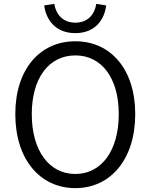

<svg xmlns="http://www.w3.org/2000/svg" viewBox="-20 -958 777 991"><path d="M369 13C550 13 678 -135 678 -369C678 -602 550 -745 369 -745C187 -745 59 -602 59 -369C59 -135 187 13 369 13ZM369 -60C233 -60 144 -181 144 -369C144 -556 233 -672 369 -672C504 -672 593 -556 593 -369C593 -181 504 -60 369 -60ZM369 -787C470 -787 519 -855 528 -930L477 -938C469 -885 434 -841 369 -841C303 -841 269 -885 260 -938L208 -930C218 -855 267 -787 369 -787Z"/></svg>

Font: Noto Sans JP DemiLight
Style: Regular
Weight: 350
Designer: Ryoko NISHIZUKA 西塚涼子 (kana, bopomofo & ideographs); Paul D. Hunt (Latin, Greek & Cyrillic); Sandoll Communications 산돌커뮤니
Foundry: Adobe
Version: Version 2.004;hotconv 1.0.118;makeotfexe 2.5.65603